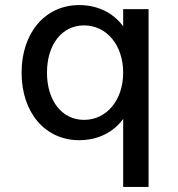

<svg xmlns="http://www.w3.org/2000/svg" viewBox="-20 -536 700 756"><path d="M465 200H565V-500H465V-432C428 -484 366 -516 292 -516C158 -516 65 -407 65 -250C65 -92 158 16 292 16C366 16 428 -16 465 -68ZM165 -250C165 -361 224 -436 311 -436C400 -436 465 -358 465 -250C465 -142 400 -64 311 -64C224 -64 165 -139 165 -250Z"/></svg>

Font: Uncut Plan8
Style: Regular
Weight: 400
Designer: Kasper Nordkvist
Foundry: UNCUT.wtf
Version: Version 1.002;Glyphs 3.1.2 (3151)